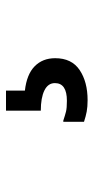

<svg xmlns="http://www.w3.org/2000/svg" viewBox="144 -208 312 640"><g transform="rotate(-90 300.0 112.0)"><path d="M318 -24V39Q372 45 399 71.5Q426 98 426 140Q426 195 386.5 221.5Q347 248 286 248Q264 248 248 245Q232 242 214 236V167H218Q236 173 248 176Q260 179 284 179Q343 179 343 139Q343 116 318.5 104Q294 92 251 92V-24Z"/></g></svg>

Font: Kufam Medium
Style: Regular
Weight: 500
Designer: Wael Morcos, Artur Schmal
Foundry: Original Type
Version: Version 1.300; ttfautohint (v1.8.3)